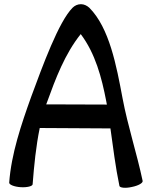

<svg xmlns="http://www.w3.org/2000/svg" viewBox="-20 -877 742 918"><path d="M136 4C143 -86 152 -178 170 -265L508 -263C521 -171 532 -79 551 12C553 21 580 24 610 17C641 11 664 -2 662 -12C634 -145 591 -274 566 -407C537 -562 503 -744 407 -840C396 -850 382 -857 367 -857C351 -857 337 -850 327 -840C261 -774 184 -563 129 -414C81 -280 34 -141 24 -4C23 6 48 16 79 18C110 20 136 13 136 4ZM204 -386C246 -502 290 -619 366 -714C436 -621 466 -507 488 -393C489 -387 490 -382 491 -377L201 -378C202 -381 203 -384 204 -386Z"/></svg>

Font: Nupuram SemiBold
Style: Regular
Weight: 600
Designer: Santhosh Thottingal (santhosh.thottingal@gmail.com)
Foundry: SMC
Version: Version 1.000